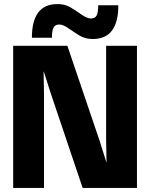

<svg xmlns="http://www.w3.org/2000/svg" viewBox="-20 -926 740 946"><path d="M312 -700.2 471.2 -231 503.9 -127H504.9L502.9 -235.8V-700.2H654.8V0H387.2L229 -469.2L195.8 -573.2H194.8L196.8 -463.9V0H44.9V-700.2ZM137.2 -740.2Q137.2 -905.8 262.2 -905.8Q288.1 -905.8 306.9 -898.9Q325.7 -892.1 348.1 -877L378.9 -856Q408.2 -835 428.2 -835Q449.2 -835 456.5 -850.6Q463.9 -866.2 463.9 -899.9H563Q563 -733.9 438 -733.9Q412.6 -733.9 393.6 -740.7Q374.5 -747.6 352.1 -763.2L320.8 -784.2Q291.5 -805.2 272 -805.2Q251 -805.2 243.4 -789.3Q235.8 -773.4 235.8 -740.2Z"/></svg>

Font: TASA Explorer
Style: Regular
Weight: 900
Designer: Weizhong Zhang
Foundry: Local Remote
Version: Version 1.000;Glyphs 3.1.2 (3151)